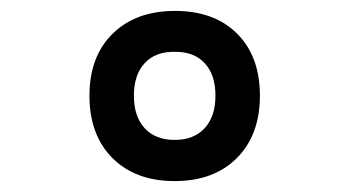

<svg xmlns="http://www.w3.org/2000/svg" viewBox="-20 -805 640 352"><path d="M300 -473Q228.5 -473 186.2 -515.2Q144 -557.5 144 -629.5Q144 -701.5 186.5 -743.2Q229 -785 301 -785Q373 -785 414.8 -743.2Q456.5 -701.5 456.5 -629.5Q456.5 -557.5 414.2 -515.2Q372 -473 300 -473ZM300 -548.5Q335.5 -548.5 355.2 -570Q375 -591.5 375 -629.5Q375 -668 355.2 -689.2Q335.5 -710.5 300 -710Q265 -710.5 245.2 -689.2Q225.5 -668 225.5 -629.5Q225.5 -591.5 245.2 -570Q265 -548.5 300 -548.5Z"/></svg>

Font: Spline Sans Mono SemiBold
Style: Regular
Weight: 600
Monospace: yes
Version: Version 1.004